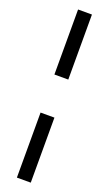

<svg xmlns="http://www.w3.org/2000/svg" viewBox="-171 -715 537 947"><g transform="rotate(20 98.0 -241.0)"><path d="M61 -340.8V-682.1H133.8V-340.8ZM61 200.2V-141.1H133.8V200.2Z"/></g></svg>

Font: Montagu Slab 144pt Medium
Style: Regular
Weight: 500
Designer: Florian Karsten
Foundry: Florian Karsten
Version: Version 1.000